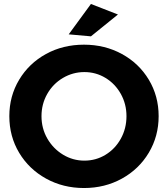

<svg xmlns="http://www.w3.org/2000/svg" viewBox="-20 -936 846 967"><path d="M779 -351Q779 -250 729.5 -167Q680 -84 594 -36.5Q508 11 403 11Q298 11 212 -36.5Q126 -84 76.5 -166.5Q27 -249 27 -351Q27 -452 76.5 -534.5Q126 -617 211.5 -664Q297 -711 403 -711Q508 -711 594 -664Q680 -617 729.5 -534.5Q779 -452 779 -351ZM189 -351Q189 -289 218.5 -238Q248 -187 297.5 -157Q347 -127 405 -127Q463 -127 511.5 -156.5Q560 -186 588.5 -237.5Q617 -289 617 -351Q617 -412 588.5 -463Q560 -514 511.5 -543.5Q463 -573 405 -573Q347 -573 297 -543.5Q247 -514 218 -463Q189 -412 189 -351ZM438 -916 574 -863 438 -753 326 -763Z"/></svg>

Font: Gontserrat SemiBold
Style: Regular
Weight: 600
Designer: Julieta Ulanovsky
Foundry: Julieta Ulanovsky
Version: Version 6.001